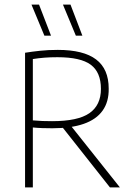

<svg xmlns="http://www.w3.org/2000/svg" viewBox="-20 -819 577 839"><path d="M89.5 0V-588.5Q120.5 -593.5 155.5 -597.2Q190.5 -601 232.5 -601Q345 -601 400 -559.2Q455 -517.5 455 -432Q456 -374.5 428.5 -335.8Q401 -297 345.8 -277.8Q290.5 -258.5 209 -258.5Q187.5 -258.5 165 -259.2Q142.5 -260 123.5 -262V0ZM460.5 0 238.5 -281H280.5L504 0ZM207.5 -289.5Q320.5 -289.5 370.8 -324.5Q421 -359.5 421 -430.5Q421 -503 376.8 -536Q332.5 -569 231 -569Q199 -569 174.2 -567Q149.5 -565 123.5 -561V-293Q148 -291 165.8 -290.2Q183.5 -289.5 207.5 -289.5ZM311.5 -663 255 -799H288L340 -663ZM174 -663 117.5 -799H150.5L203 -663Z"/></svg>

Font: Encode Sans SC SemiCondensed Thin
Style: Regular
Weight: 250
Width: 4
Designer: Multiple Designers
Foundry: Impallari Type
Version: Version 3.002